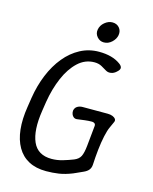

<svg xmlns="http://www.w3.org/2000/svg" viewBox="-125 -924 806 1013"><g transform="rotate(15 278.0 -417.5)"><path d="M226 7Q170 7 130.5 -14Q91 -35 68 -75Q45 -115 39 -170.5Q33 -226 44 -295L52 -347Q63 -416 87.5 -475.5Q112 -535 148.5 -579.5Q185 -624 232 -649Q279 -674 334 -674Q407 -674 451 -642Q465 -632 466 -621.5Q467 -611 453 -599L451 -597Q438 -585 422.5 -582.5Q407 -580 395 -587Q382 -595 365 -604.5Q348 -614 325 -614Q274 -614 235 -577.5Q196 -541 170 -480.5Q144 -420 132 -347L124 -295Q107 -185 134 -124Q161 -63 237 -63Q267 -63 297.5 -72Q328 -81 353 -91Q378 -101 387.5 -120Q397 -139 401 -179Q405 -219 412 -289Q413 -299 407 -303.5Q401 -308 393 -308Q374 -308 354 -305.5Q334 -303 312 -300Q302 -299 294.5 -304.5Q287 -310 283.5 -319.5Q280 -329 281 -339Q284 -355 296.5 -362.5Q309 -370 325 -370H462Q477 -370 488.5 -365.5Q500 -361 505.5 -353Q511 -345 505 -334L491 -303Q482 -284 474.5 -249.5Q467 -215 462.5 -173.5Q458 -132 456 -90Q455 -73 446 -61.5Q437 -50 419 -42L377 -23Q375 -22 372 -21Q369 -20 368 -19Q328 -3 294.5 2Q261 7 226 7ZM296 -785Q300 -809 320 -825.5Q340 -842 362 -842Q386 -842 400 -825.5Q414 -809 410 -785Q406 -763 387 -745.5Q368 -728 344 -728Q322 -728 307 -745.5Q292 -763 296 -785Z"/></g></svg>

Font: Winky Sans Light
Style: Italic
Weight: 300
Italic angle: -8.97852°
Designer: Simon Atzbach
Foundry: typofactur
Version: Version 1.205